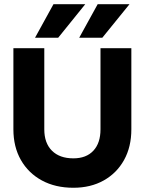

<svg xmlns="http://www.w3.org/2000/svg" viewBox="-20 -878 683 906"><path d="M591.2 -858.3H441L353.8 -700H462.8ZM382.4 -858.3H232.4L145.3 -700H254.6ZM43.2 -650.5V-267.5Q43.2 -185 78.6 -123Q114 -61 177.6 -26.5Q241.3 8 326.2 8Q407.8 8 469.4 -26.5Q531 -61 565.4 -123Q599.8 -185 599.8 -267.5V-650.5H454.2V-267.5Q454.2 -202.8 420.5 -166.8Q386.9 -130.8 326.2 -130.8Q261.4 -130.8 225.2 -166.8Q189 -202.8 189 -267.5V-650.5Z"/></svg>

Font: Overused Grotesk Light
Style: Regular
Weight: 300
Designer: RandomMaerks
Version: Version 0.005